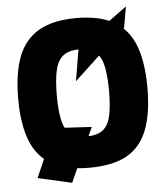

<svg xmlns="http://www.w3.org/2000/svg" viewBox="-55 -773 776 897"><g transform="rotate(-5 333.0 -324.5)"><path d="M306 -396 332 -551 569 -724 552 -626ZM247 75 88 39 186 -187 361 -177ZM333 12Q224 12 157.5 -25.5Q91 -63 60.5 -140.5Q30 -218 30 -337Q30 -457 60 -535Q90 -613 157 -651.5Q224 -690 333 -690Q443 -690 509.5 -651.5Q576 -613 606 -535Q636 -457 636 -337Q636 -217 606 -139.5Q576 -62 510 -25Q444 12 333 12ZM333 -135Q386 -135 412 -157.5Q438 -180 447 -225.5Q456 -271 456 -337Q456 -404 447 -450Q438 -496 412 -519.5Q386 -543 333 -543Q282 -543 255.5 -519.5Q229 -496 220 -450Q211 -404 211 -337Q211 -272 220 -226.5Q229 -181 255 -158Q281 -135 333 -135Z"/></g></svg>

Font: Cairo Play Black
Style: Regular
Weight: 900
Version: Version 3.119